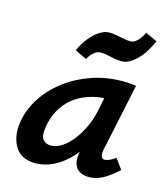

<svg xmlns="http://www.w3.org/2000/svg" viewBox="-101 -732 717 820"><g transform="rotate(15 257.0 -321.5)"><path d="M132 9Q65 9 38.5 -38.5Q12 -86 25 -154Q36 -208 68.5 -257Q101 -306 151.5 -344Q202 -382 266 -404Q330 -426 404 -426Q424 -426 437 -424.5Q450 -423 461 -421L398 -124Q390 -82 413 -82Q422 -82 434 -87.5Q446 -93 460 -103L493 -58Q456 -24 426.5 -8.5Q397 7 367 7Q343 7 325.5 -3Q308 -13 301.5 -34.5Q295 -56 303 -92L336 -243L390 -277Q375 -211 347.5 -158Q320 -105 285 -67.5Q250 -30 210.5 -10.5Q171 9 132 9ZM175 -81Q199 -81 223.5 -97Q248 -113 269.5 -140.5Q291 -168 307.5 -203.5Q324 -239 332 -278L352 -377L407 -334Q398 -336 389 -336.5Q380 -337 371 -337Q319 -337 278 -323.5Q237 -310 207.5 -286Q178 -262 159.5 -228.5Q141 -195 134 -154Q127 -111 140 -96Q153 -81 175 -81ZM225 -477 173 -502Q188 -535 208 -559.5Q228 -584 250 -598Q272 -612 292 -612Q307 -612 324 -609Q341 -606 357.5 -602.5Q374 -599 389 -599Q404 -599 419 -614Q434 -629 444 -652L496 -628Q472 -572 438.5 -539.5Q405 -507 374 -507Q356 -507 339.5 -510.5Q323 -514 308 -517Q293 -520 278 -520Q263 -520 248.5 -507.5Q234 -495 225 -477Z"/></g></svg>

Font: Ysabeau
Style: Bold Italic
Weight: 700
Italic angle: -12°
Designer: Christian Thalmann (Catharsis Fonts)
Version: Version 2.002